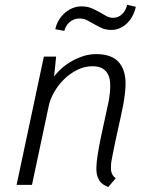

<svg xmlns="http://www.w3.org/2000/svg" viewBox="-20 -751 592 780"><path d="M371.6 -71.8Q372.1 -92.8 377.2 -124.8Q382.3 -156.7 389.6 -192.1Q397 -227.5 404.8 -262.7Q412.6 -297.9 418.5 -325.7Q422.4 -342.8 423.8 -354.2Q425.3 -365.7 426.8 -377.4Q428.7 -398.4 427.2 -417.2Q425.8 -436 418 -450.4Q410.2 -464.8 395.3 -473.4Q380.4 -481.9 355.5 -481.9Q322.8 -481.9 293 -466.8Q263.2 -451.7 239.5 -428.2Q215.8 -404.8 199.7 -376.2Q183.6 -347.7 178.2 -321.3L109.9 0H47.4L158.2 -521H208L199.7 -439.5Q209 -453.6 226.3 -469.7Q243.7 -485.8 266.4 -499.5Q289.1 -513.2 315.7 -522.2Q342.3 -531.2 371.1 -531.2Q437 -531.2 465.8 -494.6Q494.6 -458 489.3 -391.6Q488.8 -383.3 488 -376.2Q487.3 -369.1 486.3 -361.8Q485.4 -354.5 484.1 -346.2Q482.9 -337.9 481 -327.1Q475.6 -299.8 470 -273.9Q464.4 -248 458.7 -222.7Q453.1 -197.3 447.5 -171.6Q441.9 -146 437 -119.1Q436.5 -116.2 435.5 -111.3Q434.6 -106.4 433.6 -101.1Q432.6 -95.7 431.9 -90.8Q431.2 -85.9 431.2 -83.5Q430.7 -74.7 430.7 -66.7Q430.7 -58.6 432.6 -51.8Q434.6 -44.9 438.5 -38.6Q442.4 -32.2 450.2 -26.9L419.9 8.8Q413.6 5.9 405 1.7Q396.5 -2.4 388.9 -10.7Q381.3 -19 376.2 -33.4Q371.1 -47.9 371.6 -71.8ZM531.7 -723.6Q527.3 -703.1 518.1 -685.8Q508.8 -668.5 495.8 -656Q482.9 -643.6 466.8 -636.5Q450.7 -629.4 432.6 -629.4Q410.6 -629.4 394 -636.7Q377.4 -644 363 -652.6Q348.6 -661.1 334.5 -668.5Q320.3 -675.8 303.7 -675.8Q289.6 -675.8 278.8 -671.1Q268.1 -666.5 260.5 -659.2Q252.9 -651.9 248 -642.8Q243.2 -633.8 241.2 -625.5L204.6 -632.3Q209 -652.8 219.2 -669.7Q229.5 -686.5 243.9 -699Q258.3 -711.4 275.4 -718.3Q292.5 -725.1 310.5 -725.1Q334 -725.1 351.6 -717.8Q369.1 -710.4 383.8 -701.9Q398.4 -693.4 411.6 -686Q424.8 -678.7 439.5 -678.7Q460.9 -678.7 476.3 -693.8Q491.7 -709 496.6 -731.4Z"/></svg>

Font: Ufes Sans Light
Style: Italic
Weight: 200
Designer: Ricardo Esteves & Thais Bronze
Foundry: ProDesignUfes - Ricardo Esteves, Thais Bronze
Version: Version 2.0